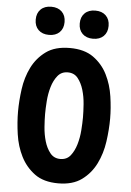

<svg xmlns="http://www.w3.org/2000/svg" viewBox="-63 -1004 725 1060"><g transform="rotate(5 300.0 -474.0)"><path d="M300 -125Q336 -125 356.5 -151Q377 -177 388 -214.5Q399 -252 402 -293Q405 -334 405 -365Q405 -396 402 -437.5Q399 -479 388 -516Q377 -553 356.5 -579Q336 -605 300 -605Q265 -605 244 -579Q223 -553 212 -515.5Q201 -478 198 -437Q195 -396 195 -365Q195 -334 198 -293Q201 -252 212 -214.5Q223 -177 244 -151Q265 -125 300 -125ZM300 10Q219 10 169.5 -26.5Q120 -63 92 -118.5Q64 -174 54.5 -240Q45 -306 45 -365Q45 -424 54 -490Q63 -556 90.5 -611.5Q118 -667 168 -703.5Q218 -740 300 -740Q381 -740 431 -704Q481 -668 508.5 -613Q536 -558 545.5 -493Q555 -428 555 -371Q555 -310 545.5 -243Q536 -176 508 -119.5Q480 -63 430 -26.5Q380 10 300 10ZM422 -802Q385 -802 363.5 -823Q342 -844 342 -880Q342 -916 363.5 -937Q385 -958 422 -958Q459 -958 480.5 -937Q502 -916 502 -880Q502 -844 480.5 -823Q459 -802 422 -802ZM178 -802Q141 -802 119.5 -823Q98 -844 98 -880Q98 -916 119.5 -937Q141 -958 178 -958Q215 -958 236.5 -937Q258 -916 258 -880Q258 -844 236.5 -823Q215 -802 178 -802Z"/></g></svg>

Font: Maple Mono NL ExtraBold
Style: Regular
Weight: 800
Monospace: yes
Designer: subframe7536
Version: Version 7.000